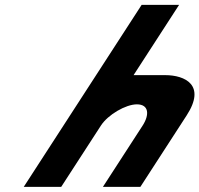

<svg xmlns="http://www.w3.org/2000/svg" viewBox="-20 -752 801 771"><path d="M75.3 -1.5H225.7L385.4 -248C413.5 -291.3 484.7 -333 529.7 -333C578.2 -333 580.9 -291.3 552.9 -248L393.2 -1.5H543.6L729.7 -288.8C808.5 -410.3 723 -450.3 643.1 -450.3H516.4L699.2 -732.5H548.8Z"/></svg>

Font: Hussar
Style: BdWodka
Weight: 700
Foundry: Cannot Into Space Fonts
Version: Version 2.00